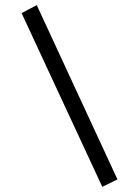

<svg xmlns="http://www.w3.org/2000/svg" viewBox="-20 -685 540 747"><path d="M437 13 378 42 64 -634 123 -665Z"/></svg>

Font: InconsolataGo
Style: Regular
Weight: 400
Designer: Raph Levien, Kirill Tkachev
Foundry: Cyreal
Version: Version 1.013